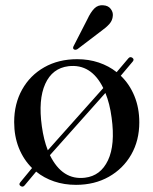

<svg xmlns="http://www.w3.org/2000/svg" viewBox="-20 -687 576 725"><path d="M58 15.5Q49.5 10 56.5 1.5L101 -52.5Q69 -84 51.2 -128.2Q33.5 -172.5 33.5 -226Q33.5 -295 63.5 -348.8Q93.5 -402.5 147.2 -433Q201 -463.5 271.5 -463.5Q315 -463.5 353 -450.8Q391 -438 420.5 -414.5L464.5 -466.5Q471 -474.5 479.5 -469Q488 -463 481.5 -455L436 -401Q469 -369.5 487.5 -324.5Q506 -279.5 506 -225Q506 -156.5 475.5 -103.2Q445 -50 391 -19.5Q337 11 267 11Q222.5 11 184.2 -2Q146 -15 116.5 -39L73 13Q66.5 21 58 15.5ZM138 -210Q145 -159 160.5 -119.5L370 -354.5Q324.5 -447 238.5 -437Q177.5 -429.5 150.8 -370.2Q124 -311 138 -210ZM301 -16Q360 -23 387.8 -81.8Q415.5 -140.5 401.5 -242.5Q394.5 -296 378 -336L168.5 -101Q215.5 -5.5 301 -16ZM310 -614.5Q322 -640.5 336 -654.8Q350 -669 370 -667Q388.5 -666 398 -653.5Q407.5 -641 406 -627.5Q405 -610 393 -596.5Q381 -583 362.5 -570L272.5 -501.5Q263.5 -496.5 258 -501.5Q253.5 -505.5 259 -515Z"/></svg>

Font: Fraunces 72pt S000
Style: Regular
Weight: 400
Version: Version 1.000; ttfautohint (v1.8.3)